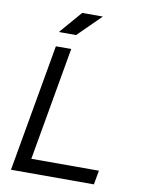

<svg xmlns="http://www.w3.org/2000/svg" viewBox="-96 -961 779 1029"><g transform="rotate(10 293.0 -447.0)"><path d="M36.6 0H487.8L501.5 -76.7H133.8L242.2 -693.4H158.7ZM161.1 -771.5H254.9L378.9 -894H266.6Z"/></g></svg>

Font: Cascadia Code PL SemiLight
Style: Italic
Weight: 350
Italic angle: -10°
Monospace: yes
Designer: Aaron Bell
Foundry: Saja Typeworks
Version: Version 2404.023